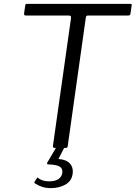

<svg xmlns="http://www.w3.org/2000/svg" viewBox="-20 -762 698 989"><path d="M110 -734Q111 -739 112.5 -740.5Q114 -742 119 -742H651Q657 -742 658 -739.5Q659 -737 658 -733L652 -691Q651 -687 648.5 -684.5Q646 -682 640 -682H435Q428 -682 425.5 -680Q423 -678 422 -671L329 -11Q328 -4 326 -2Q324 0 318 0H263Q256 0 254 -3Q252 -6 253 -13L346 -670Q347 -682 335 -682H113Q103 -682 104 -692ZM354 134Q349 171 316.5 189Q284 207 242 207Q218 207 198.5 201Q179 195 163 184Q160 184 158.5 181.5Q157 179 157 176L172 153Q173 151 174.5 152.5Q176 154 178 156Q187 163 200 167.5Q213 172 233 172Q264 172 281 160.5Q298 149 301 128Q304 106 287 96Q270 86 230 85Q225 85 223.5 82.5Q222 80 222 78L271 -5H313L282 55Q281 56 281 56.5Q281 57 282 57Q314 60 330 71.5Q346 83 351.5 99.5Q357 116 354 134Z"/></svg>

Font: Libre Franklin Thin Light
Style: Italic
Weight: 300
Italic angle: -8°
Version: Version 3.000